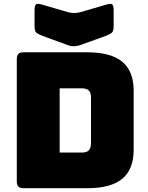

<svg xmlns="http://www.w3.org/2000/svg" viewBox="-20 -997 786 1017"><path d="M442 0H105Q86 0 77.5 -8.5Q69 -17 69 -36V-684Q69 -703 77.5 -711.5Q86 -720 105 -720H442Q567 -720 627.5 -670Q688 -620 688 -516V-204Q688 -100 627.5 -50Q567 0 442 0ZM296 -529V-189H415Q439 -189 450.5 -201Q462 -213 462 -238V-481Q462 -506 450.5 -517.5Q439 -529 415 -529ZM404 -932 541 -972Q566 -980 574 -974Q582 -968 582 -941V-860Q582 -833 573.5 -825Q565 -817 541 -807L413 -761Q404 -757 393.5 -755Q383 -753 374 -752Q365 -752 357 -753Q349 -754 342 -757L205 -807Q180 -817 171.5 -825Q163 -833 163 -860V-941Q163 -968 171 -974Q179 -980 205 -972L342 -932Q359 -928 373 -928Q387 -928 404 -932Z"/></svg>

Font: Bungee
Style: Regular
Weight: 400
Designer: David Jonathan Ross
Foundry: David Jonathan Ross
Version: Version 1.001;PS 1.0;hotconv 1.0.72;makeotf.lib2.5.5900